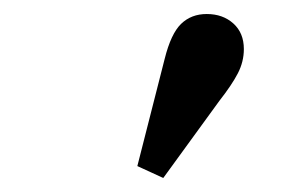

<svg xmlns="http://www.w3.org/2000/svg" viewBox="-20 -793 434 274"><path d="M176 -556 215 -709Q224 -745 238.5 -759Q253 -773 275 -773Q298 -773 313 -759.5Q328 -746 328 -723Q328 -705 319.5 -688.5Q311 -672 293 -649L213 -539Z"/></svg>

Font: Source Serif 4 36pt
Style: Bold
Weight: 700
Designer: Frank Grießhammer
Foundry: Adobe Systems Incorporated
Version: Version 4.004;hotconv 1.0.116;makeotfexe 2.5.65601